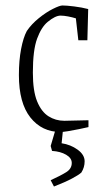

<svg xmlns="http://www.w3.org/2000/svg" viewBox="-20 -472 369 701"><path d="M202 10Q133 10 91 -43Q49 -96 49 -198Q49 -251 57 -293Q65 -335 78 -359Q95 -384 121.5 -405.5Q148 -427 173 -439.5Q198 -452 208 -452Q223 -452 251 -448.5Q279 -445 302 -439L299 -325H266L257 -405Q244 -409 228.5 -412Q213 -415 201 -415Q182 -415 154 -392Q131 -373 115.5 -331Q100 -289 100 -207Q100 -140 115.5 -102Q131 -64 157 -47.5Q183 -31 215 -31L303 -33V-8Q290 -5 268.5 -0.5Q247 4 228 7Q209 10 202 10ZM177 209 165 186Q202 169 222 156.5Q242 144 242 123Q242 105 221.5 93Q201 81 170 79L165 61L186 -10L211 -8L205 51Q238 56 263.5 74.5Q289 93 289 117Q289 139 277 158Q267 167 242.5 180Q218 193 177 209Z"/></svg>

Font: Grenze Gotisch ExtraLight
Style: Regular
Weight: 200
Designer: Renata Polastri
Foundry: Omnibus-Type
Version: Version 1.001